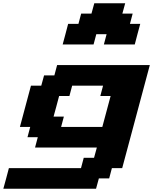

<svg xmlns="http://www.w3.org/2000/svg" viewBox="-54 -1020 929 1165"><path d="M-33.7 125H528.8L545.9 62.5H608.4L625 0H687.5Q715.3 -104 771.2 -312.3Q827.1 -520.5 855 -625H292.5L275.9 -562.5H213.4L196.3 -500H133.8Q122.6 -458 100.3 -375Q78.1 -292 66.9 -250H129.4L112.8 -187.5H175.3L158.7 -125H533.7L516.6 -62.5H454.1L437.5 0H0Q-5.4 21 -16.6 62.5Q-27.8 104 -33.7 125ZM566.9 -250H316.9L333.5 -312.5H271Q276.9 -333 288.1 -375Q299.3 -417 304.7 -437.5H367.2L383.8 -500H571.3L554.7 -437.5H617.2ZM576.2 -750H763.7Q769 -770.5 780 -812.5Q791 -854.5 796.9 -875H734.4L751 -937.5H688.5L705.6 -1000H518.1L501 -937.5H438.5L421.9 -875H359.4Q354 -854 343 -812.5Q332 -771 326.2 -750H513.7L530.3 -812.5H592.8Z"/></svg>

Font: Faithful 32x
Style: SemiboldOblique
Weight: 400
Foundry: Faithful Resource Pack
Version: Version 1.0; January 27, 2023